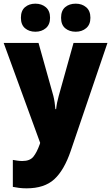

<svg xmlns="http://www.w3.org/2000/svg" viewBox="-20 -787 606 1047"><path d="M0 -553H190L271 -264Q275 -248 278 -228Q281 -208 282 -192H286Q288 -211 291.5 -228Q295 -245 300 -263L381 -553H566L366 35Q330 141 276 190.5Q222 240 125 240Q102 240 83.5 237.5Q65 235 50 232V85Q61 87 74.5 89Q88 91 102 91Q143 91 162 67.5Q181 44 197 -1L199 -8ZM94 -690Q94 -729 116.5 -748Q139 -767 173 -767Q207 -767 230 -747.5Q253 -728 253 -690Q253 -653 230 -633.5Q207 -614 173 -614Q139 -614 116.5 -633Q94 -652 94 -690ZM313 -690Q313 -729 335.5 -748Q358 -767 393 -767Q427 -767 450 -747.5Q473 -728 473 -690Q473 -653 450 -633.5Q427 -614 393 -614Q358 -614 335.5 -633Q313 -652 313 -690Z"/></svg>

Font: Noto Sans Myanmar UI SemiCondensed Black
Style: Regular
Weight: 900
Width: 4
Designer: Monotype Design Team
Foundry: Monotype Imaging Inc.
Version: Version 2.103; ttfautohint (v1.8.4.7-5d5b)